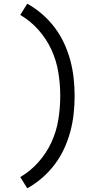

<svg xmlns="http://www.w3.org/2000/svg" viewBox="-20 -861 540 1042"><path d="M128 161 90 100Q145 68 188.5 19Q232 -30 259 -88.5Q286 -147 296.5 -211.5Q307 -276 307 -340Q307 -404 296.5 -468.5Q286 -533 259 -591.5Q232 -650 188.5 -699Q145 -748 90 -780L128 -841Q171 -817 208.5 -784.5Q246 -752 276 -712.5Q306 -673 327 -628Q348 -583 361 -535.5Q374 -488 379.5 -438.5Q385 -389 385 -340Q385 -291 379.5 -241.5Q374 -192 361 -144.5Q348 -97 327 -52Q306 -7 276 32.5Q246 72 208.5 104.5Q171 137 128 161Z"/></svg>

Font: Iosevka Algr
Style: Regular
Weight: 400
Monospace: yes
Designer: Belleve Invis
Foundry: Belleve Invis
Version: Version 26.0.2; ttfautohint (v1.8.3)